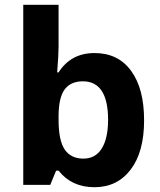

<svg xmlns="http://www.w3.org/2000/svg" viewBox="-20 -780 673 810"><path d="M436 -275.4Q435.5 -436.5 330.1 -437Q278.3 -437 252.9 -402.8Q227.5 -368.7 227.1 -291V-274.9Q227.1 -187.5 252.9 -149.4Q278.8 -111.3 330.6 -110.8Q382.3 -110.4 409.2 -153.3Q436 -196.3 436 -275.4ZM227.1 -759.8V-583Q227.1 -549.3 221.2 -474.6H227.1Q279.3 -556.2 378.9 -556.2Q478.5 -556.2 533.2 -481Q587.9 -406.2 587.9 -272.5Q587.9 -138.7 531.2 -64.5Q474.6 9.8 378.4 9.8Q282.2 9.8 227.1 -60.1H216.8L191.9 0H78.1V-759.8Z"/></svg>

Font: OpenSansHebrew-Bold
Style: Bold
Weight: 700
Foundry: Ascender Corporation, Yanek Iontef
Version: Version 2.001;PS 002.001;hotconv 1.0.70;makeotf.lib2.5.58329